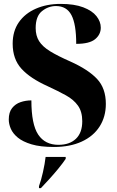

<svg xmlns="http://www.w3.org/2000/svg" viewBox="-20 -744 598 985"><path d="M257 10Q187 10 142 -3.5Q97 -17 71.5 -38Q46 -59 35.5 -83.5Q25 -108 25 -131Q25 -168 42 -189.5Q59 -211 85.5 -220Q112 -229 141 -229Q141 -106 176 -53.5Q211 -1 280 -1Q337 -1 369.5 -32Q402 -63 402 -122Q402 -171 380 -202Q358 -233 318 -255Q278 -277 224 -302Q135 -342 90 -391.5Q45 -441 45 -520Q45 -584 76.5 -629.5Q108 -675 164 -699.5Q220 -724 291 -724Q361 -724 407 -706.5Q453 -689 475 -661Q497 -633 497 -602Q497 -567 468 -543Q439 -519 371 -519Q371 -620 346.5 -666.5Q322 -713 267 -713Q228 -713 195.5 -687Q163 -661 163 -600Q163 -561 180.5 -533Q198 -505 237 -481Q276 -457 342 -428Q433 -387 478 -339Q523 -291 523 -211Q523 -145 491 -95Q459 -45 399 -17.5Q339 10 257 10ZM180 211Q191 181 200.5 138.5Q210 96 214 61H317V71Q303 92 281 119Q259 146 235 172.5Q211 199 190 221H180Z"/></svg>

Font: Noto Serif Display SemiCondensed ExtraBold
Style: Regular
Weight: 800
Width: 4
Designer: Monotype Design Team
Foundry: Monotype Imaging Inc.
Version: Version 2.009